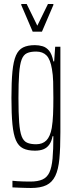

<svg xmlns="http://www.w3.org/2000/svg" viewBox="-20 -743 371 957"><path d="M134 194Q122 194 107 193.5Q92 193 76 192.5Q60 192 42 191V158Q51 159 65 160Q79 161 96.5 161.5Q114 162 131 162Q169 162 192 151.5Q215 141 226.5 116Q238 91 242 47Q246 3 246 -63V-64H242Q237 -38 225.5 -22Q214 -6 196.5 1Q179 8 154 8Q118 8 95 -3.5Q72 -15 59.5 -43.5Q47 -72 42 -123.5Q37 -175 37 -255Q37 -335 42 -386.5Q47 -438 59.5 -466.5Q72 -495 95 -506.5Q118 -518 154 -518Q174 -518 192.5 -512.5Q211 -507 225 -490Q239 -473 246 -437H250L255 -510H281V-84Q281 -5 276 48.5Q271 102 255.5 134Q240 166 211 180Q182 194 134 194ZM160 -24Q192 -24 211 -43Q230 -62 238 -105Q243 -136 244.5 -172.5Q246 -209 246 -255Q246 -300 245 -335.5Q244 -371 239 -398Q231 -447 212 -466.5Q193 -486 160 -486Q132 -486 114.5 -478Q97 -470 88 -446.5Q79 -423 75.5 -377Q72 -331 72 -255Q72 -179 75.5 -133Q79 -87 88 -63.5Q97 -40 114.5 -32Q132 -24 160 -24ZM143 -585 86 -718V-723H113L166 -615L219 -723H246V-718L189 -585Z"/></svg>

Font: Saira UltraCondensed Thin
Style: Regular
Weight: 250
Width: 1
Designer: Hector Gatti with collaboration of the Omnibus-Type team
Foundry: Omnibus-Type
Version: Version 1.101